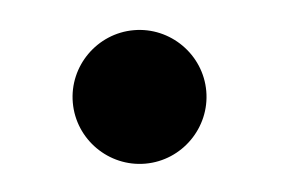

<svg xmlns="http://www.w3.org/2000/svg" viewBox="-28 -447 349 224"><g transform="rotate(-5 146.5 -335.0)"><path d="M134.8 -413.1C91.8 -413.1 56.6 -377.9 56.6 -335C56.6 -292 91.8 -256.8 134.8 -256.8C177.7 -256.8 212.9 -292 212.9 -335C212.9 -377.9 177.7 -413.1 134.8 -413.1Z"/></g></svg>

Font: Sen-gleads
Style: Bold
Weight: 700
Designer: Kosal Sen, Philatype
Foundry: Philatype
Version: Version 1.004; ttfautohint (v1.8.3)